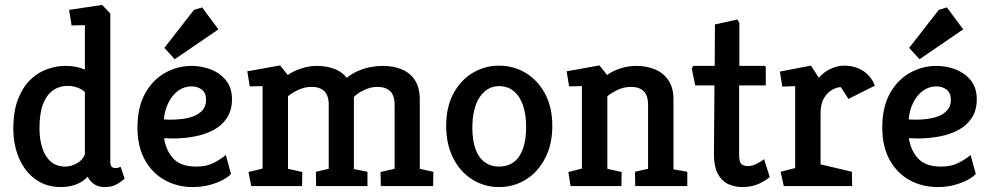

<svg xmlns="http://www.w3.org/2000/svg" viewBox="-20 -754 4012 778"><path d="M227 4Q168 4 125 -26.5Q82 -57 58 -111Q34 -165 34 -234Q34 -302 52.5 -350.5Q71 -399 101 -429Q131 -459 169 -473Q207 -487 245 -487Q269 -487 288.5 -483Q308 -479 324 -472V-652L270 -651L260 -714L394 -734L427 -699V-97Q427 -84 432.5 -78.5Q438 -73 447 -73Q454 -73 460.5 -75Q467 -77 469 -78L485 -30Q477 -22 456 -9Q435 4 407 4Q378 4 361 -8Q344 -20 335 -38Q316 -17 288 -6.5Q260 4 227 4ZM245 -79Q268 -79 292 -92.5Q316 -106 324 -129V-381Q313 -392 294 -399Q275 -406 255 -406Q221 -406 195 -388Q169 -370 154.5 -332.5Q140 -295 140 -235Q140 -189 151.5 -154Q163 -119 186 -99Q209 -79 245 -79Z M761 4Q699 4 648 -24Q597 -52 567 -106Q537 -160 537 -237Q537 -319 567.5 -374.5Q598 -430 648.5 -458.5Q699 -487 756 -487Q797 -487 834.5 -472.5Q872 -458 896 -428Q920 -398 920 -352Q920 -307 899.5 -276Q879 -245 845 -227Q811 -209 768.5 -201Q726 -193 682 -193L645 -194Q652 -145 682 -112Q712 -79 776 -79Q817 -79 846 -94Q875 -109 895 -126L916 -49Q904 -36 881 -24Q858 -12 827.5 -4Q797 4 761 4ZM644 -270 672 -269Q694 -269 719 -272Q744 -275 765.5 -283.5Q787 -292 801 -308Q815 -324 815 -349Q815 -378 797.5 -391Q780 -404 757 -404Q726 -404 701.5 -386Q677 -368 662 -337Q647 -306 644 -270ZM688 -514 646 -560 766 -714 799 -724 865 -635Z M998 0 987 -57 1044 -71V-405L992 -404L982 -465L1115 -489L1146 -450Q1168 -466 1200.5 -476.5Q1233 -487 1264 -487Q1302 -487 1333.5 -475.5Q1365 -464 1385 -439Q1411 -459 1436.5 -469Q1462 -479 1486 -483Q1510 -487 1531 -487Q1575 -487 1609 -472.5Q1643 -458 1662 -428Q1681 -398 1681 -351V-70L1736 -58L1735 0H1523L1522 -57L1579 -70V-330Q1579 -367 1561 -384.5Q1543 -402 1509 -402Q1483 -402 1456 -389.5Q1429 -377 1414 -361V-69L1469 -58V0H1261L1260 -58L1312 -70V-330Q1312 -367 1294 -384.5Q1276 -402 1243 -402Q1213 -402 1186 -388.5Q1159 -375 1147 -364V-70L1205 -57L1204 0Z M2002 4Q1943 4 1894 -26.5Q1845 -57 1816.5 -113Q1788 -169 1788 -244Q1788 -320 1817 -374.5Q1846 -429 1895 -458.5Q1944 -488 2002 -488Q2062 -488 2111 -458Q2160 -428 2189 -373.5Q2218 -319 2218 -244Q2218 -169 2189 -113Q2160 -57 2111 -26.5Q2062 4 2002 4ZM2002 -79Q2037 -79 2061.5 -97Q2086 -115 2099 -151Q2112 -187 2112 -238Q2112 -291 2099 -328Q2086 -365 2061.5 -385Q2037 -405 2002 -405Q1977 -405 1957 -393Q1937 -381 1922.5 -358.5Q1908 -336 1901 -305Q1894 -274 1894 -236Q1894 -185 1907 -149.5Q1920 -114 1944.5 -96.5Q1969 -79 2002 -79Z M2292 0 2283 -57 2338 -71V-405L2286 -404L2276 -465L2409 -489L2440 -450Q2461 -466 2493 -476.5Q2525 -487 2558 -487Q2601 -487 2635 -472.5Q2669 -458 2689 -428Q2709 -398 2709 -351V-68L2765 -58V0H2554L2553 -58L2606 -70V-330Q2606 -367 2588 -384.5Q2570 -402 2537 -402Q2507 -402 2480 -388.5Q2453 -375 2441 -364V-70L2499 -57L2498 0Z M2988 4Q2955 4 2929 -9Q2903 -22 2888 -51Q2873 -80 2873 -128L2875 -408H2797L2783 -477L2790 -487H2876L2877 -655L2968 -675L2976 -661V-487H3078Q3083 -487 3083 -481V-408H2975V-127Q2975 -97 2984.5 -89Q2994 -81 3011 -81Q3029 -81 3048.5 -91.5Q3068 -102 3076 -109L3099 -37Q3086 -24 3056.5 -10Q3027 4 2988 4Z M3156 0 3143 -58 3202 -73V-405L3150 -403L3140 -464L3266 -488L3298 -439Q3319 -463 3346.5 -475.5Q3374 -488 3400 -488Q3444 -488 3477 -467Q3510 -446 3525 -407L3418 -353L3387 -401Q3373 -401 3353.5 -391Q3334 -381 3319.5 -357.5Q3305 -334 3305 -294V-88L3432 -58L3433 0Z M3779 4Q3717 4 3666 -24Q3615 -52 3585 -106Q3555 -160 3555 -237Q3555 -319 3585.5 -374.5Q3616 -430 3666.5 -458.5Q3717 -487 3774 -487Q3815 -487 3852.5 -472.5Q3890 -458 3914 -428Q3938 -398 3938 -352Q3938 -307 3917.5 -276Q3897 -245 3863 -227Q3829 -209 3786.5 -201Q3744 -193 3700 -193L3663 -194Q3670 -145 3700 -112Q3730 -79 3794 -79Q3835 -79 3864 -94Q3893 -109 3913 -126L3934 -49Q3922 -36 3899 -24Q3876 -12 3845.5 -4Q3815 4 3779 4ZM3662 -270 3690 -269Q3712 -269 3737 -272Q3762 -275 3783.5 -283.5Q3805 -292 3819 -308Q3833 -324 3833 -349Q3833 -378 3815.5 -391Q3798 -404 3775 -404Q3744 -404 3719.5 -386Q3695 -368 3680 -337Q3665 -306 3662 -270ZM3706 -514 3664 -560 3784 -714 3817 -724 3883 -635Z"/></svg>

Font: Kreon Light Medium
Style: Regular
Weight: 500
Version: Version 2.002